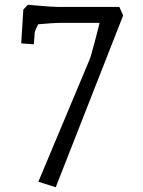

<svg xmlns="http://www.w3.org/2000/svg" viewBox="-20 -681 602 806"><path d="M214 105 141 82 354 -426Q359 -437 365 -459Q371 -481 378.5 -508.5Q386 -536 393 -564.5Q400 -593 406 -617L431 -585H228Q218 -585 196.5 -583.5Q175 -582 151 -580Q127 -578 107 -576L155 -610Q150 -599 143.5 -586Q137 -573 132 -562Q127 -551 126 -546L122 -495L69 -499L78 -641L97 -661Q118 -659 143 -657Q168 -655 189 -653.5Q210 -652 219 -652H481L497 -616Z"/></svg>

Font: Andada Pro
Style: Regular
Weight: 400
Designer: Carolina Giovagnoli
Foundry: Huerta Tipografica
Version: Version 3.003